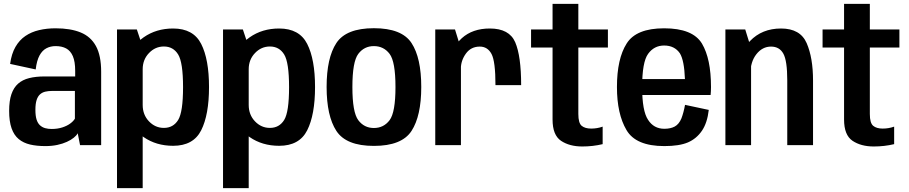

<svg xmlns="http://www.w3.org/2000/svg" viewBox="-20 -746 4672 987"><path d="M213.5 5Q246.5 5 274.5 -1Q302.5 -7 323.8 -16.8Q345 -26.5 359.2 -38Q373.5 -49.5 379.5 -61L391.5 0H500V-377Q500 -460.5 473.2 -509.2Q446.5 -558 394.5 -579.2Q342.5 -600.5 265.5 -600.5Q220.5 -600.5 181 -591.2Q141.5 -582 110.8 -561.2Q80 -540.5 59.5 -505Q39 -469.5 32 -417.5L163.5 -389Q169 -435 183.2 -461Q197.5 -487 218.8 -498Q240 -509 266 -509Q298 -509 320.2 -497Q342.5 -485 354.5 -457.2Q366.5 -429.5 366.5 -381.5V-353H208.5Q164 -353 130 -344.5Q96 -336 73.2 -316Q50.5 -296 38.8 -262Q27 -228 27 -176Q27 -122 39.5 -86.5Q52 -51 76.2 -31Q100.5 -11 134.8 -3Q169 5 213.5 5ZM245.5 -83Q227.5 -83 212.2 -87.2Q197 -91.5 185.5 -102Q174 -112.5 168 -131.5Q162 -150.5 162 -181.5Q162 -212.5 168.2 -231.8Q174.5 -251 185.8 -261Q197 -271 212.8 -274.8Q228.5 -278.5 247.5 -278.5H365V-136Q357.5 -123 340.8 -110.8Q324 -98.5 299.8 -90.8Q275.5 -83 245.5 -83Z M581.5 221H713.5V-504.5L683.5 -594.5H581.5ZM870 3.5Q974 3.5 1014.2 -76.2Q1054.5 -156 1054.5 -298.5Q1054.5 -441 1014.2 -520.2Q974 -599.5 870 -599.5Q783 -599.5 718.5 -554.2Q654 -509 654 -449L713.5 -390Q713.5 -439.5 745.8 -473.2Q778 -507 822.5 -507Q870.5 -507 895.8 -466Q921 -425 921 -298Q921 -170 895.8 -129.2Q870.5 -88.5 822.5 -88.5Q778 -88.5 745.8 -122.2Q713.5 -156 713.5 -206.5L654 -146.5Q654 -86 718.5 -41.2Q783 3.5 870 3.5Z M1126.5 221H1258.5V-504.5L1228.5 -594.5H1126.5ZM1415 3.5Q1519 3.5 1559.2 -76.2Q1599.5 -156 1599.5 -298.5Q1599.5 -441 1559.2 -520.2Q1519 -599.5 1415 -599.5Q1328 -599.5 1263.5 -554.2Q1199 -509 1199 -449L1258.5 -390Q1258.5 -439.5 1290.8 -473.2Q1323 -507 1367.5 -507Q1415.5 -507 1440.8 -466Q1466 -425 1466 -298Q1466 -170 1440.8 -129.2Q1415.5 -88.5 1367.5 -88.5Q1323 -88.5 1290.8 -122.2Q1258.5 -156 1258.5 -206.5L1199 -146.5Q1199 -86 1263.5 -41.2Q1328 3.5 1415 3.5Z M1902 4Q2045.5 4 2095.5 -73Q2145.5 -150 2145.5 -299Q2145.5 -448.5 2095.5 -524.8Q2045.5 -601 1902 -601Q1759.5 -601 1709.2 -524.8Q1659 -448.5 1659 -299Q1659 -150 1709.2 -73Q1759.5 4 1902 4ZM1902 -88Q1852 -88 1821.8 -128.2Q1791.5 -168.5 1791.5 -298.5Q1791.5 -429 1821.8 -469Q1852 -509 1902 -509Q1952.5 -509 1982.8 -469Q2013 -429 2013 -298.5Q2013 -168.5 1982.8 -128.2Q1952.5 -88 1902 -88Z M2527 -308.5H2659Q2659 -458 2628.5 -528.8Q2598 -599.5 2498 -599.5Q2409 -599.5 2353.8 -549.5Q2298.5 -499.5 2298.5 -419L2349 -391.5Q2349 -434.5 2375 -470.5Q2401 -506.5 2446.5 -506.5Q2486.5 -506.5 2506.8 -468.5Q2527 -430.5 2527 -308.5ZM2217.5 0H2349.5V-496L2319 -594.5H2217.5Z M2973 7Q3028 7 3078 -5V-95Q3050 -85 3019 -85Q2987.5 -85 2970.2 -99.2Q2953 -113.5 2953 -160V-501.5H3105V-594.5H2953V-726H2820.5V-594.5H2710V-501.5H2820.5V-131.5Q2820.5 -51.5 2864 -22.2Q2907.5 7 2973 7Z M3395 5V-84Q3341 -84 3311.5 -130Q3281 -175 3281 -298.5Q3281 -427 3311.5 -469Q3342.5 -512 3394 -512Q3447.5 -512 3475 -472Q3497.5 -435.5 3501 -339.5H3268.5V-257.5H3633Q3635 -276.5 3635 -299Q3635 -443.5 3588.5 -522Q3541 -600.5 3394 -600.5Q3250.5 -600.5 3201.5 -522.5Q3151.5 -444 3151.5 -298.5Q3151.5 -160.5 3200.5 -77.5Q3248.5 5 3395 5ZM3395 -84V5Q3472 5 3516.5 -14Q3560.5 -33 3588.5 -74Q3616 -114.5 3623.5 -181L3501.5 -207Q3494.5 -168 3483 -137.5Q3470.5 -107.5 3448.5 -95.5Q3427 -84 3395 -84Z M3709 0H3841V-497.5L3811 -594.5H3709ZM4027 0H4159.5V-331.5Q4159.5 -449 4126.8 -524.2Q4094 -599.5 3995 -599.5Q3897 -599.5 3835.2 -534.8Q3773.5 -470 3773.5 -394L3837.5 -366Q3837.5 -428 3868.2 -467.2Q3899 -506.5 3943.5 -506.5Q3987 -506.5 4007 -470Q4027 -433.5 4027 -333Z M4471.5 7Q4526.5 7 4576.5 -5V-95Q4548.5 -85 4517.5 -85Q4486 -85 4468.8 -99.2Q4451.5 -113.5 4451.5 -160V-501.5H4603.5V-594.5H4451.5V-726H4319V-594.5H4208.5V-501.5H4319V-131.5Q4319 -51.5 4362.5 -22.2Q4406 7 4471.5 7Z"/></svg>

Font: Anybody SemiCondensed SemiBold
Style: Regular
Weight: 600
Width: 4
Version: Version 1.113;gftools[0.9.25]